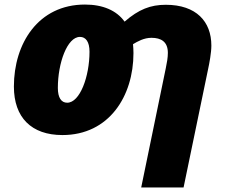

<svg xmlns="http://www.w3.org/2000/svg" viewBox="-20 -583 998 843"><path d="M708 -284 600 240H786L894 -281C899 -304 908 -351 908 -383C908 -488 842 -562 708 -562C641 -562 589 -542 527 -488C492 -537 432 -563 353 -563C148 -563 41 -392 41 -203C41 -67 118 10 254 10C459 10 566 -161 566 -350C566 -364 565 -377 564 -389C584 -401 612 -417 645 -417C687 -417 717 -400 717 -351C717 -330 713 -308 708 -284ZM275 -132C249 -132 234 -154 234 -197C234 -306 275 -421 331 -421C357 -421 373 -399 373 -356C373 -247 331 -132 275 -132Z"/></svg>

Font: Noto Sans Black
Style: Italic
Weight: 900
Italic angle: -12°
Designer: Monotype Design Team
Foundry: Monotype Imaging Inc.
Version: Version 2.013